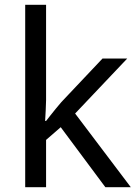

<svg xmlns="http://www.w3.org/2000/svg" viewBox="-20 -780 574 800"><path d="M172 -363Q172 -347 170.5 -321Q169 -295 168 -276H172Q178 -284 190 -299Q202 -314 214.5 -329.5Q227 -345 236 -355L407 -536H510L293 -307L525 0H419L233 -250L172 -197V0H85V-760H172Z"/></svg>

Font: Noto Sans Tifinagh Rhissa Ixa
Style: Regular
Weight: 400
Designer: JamraPatel
Foundry: JamraPatel LLC
Version: Version 2.006; ttfautohint (v1.8.4.7-5d5b)